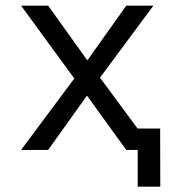

<svg xmlns="http://www.w3.org/2000/svg" viewBox="-20 -538 626 689"><path d="M474.1 131.8V0H433.1L292 -194.8L152.8 0H55.7L246.6 -256.3L55.7 -517.6H152.8L293.5 -321.3L433.1 -517.6H530.3L338.9 -259.3L474.1 -76.2V-76.7H554.7L555.2 131.8Z"/></svg>

Font: Cascadia Mono SemiLight
Style: Regular
Weight: 350
Monospace: yes
Designer: Aaron Bell
Foundry: Saja Typeworks
Version: Version 2404.023; ttfautohint (v1.8.4)